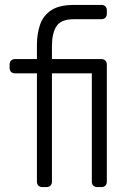

<svg xmlns="http://www.w3.org/2000/svg" viewBox="-20 -760 535 780"><path d="M152 0Q142 0 136 -6Q130 -12 130 -22V-462H41Q31 -462 25 -468Q19 -474 19 -484V-498Q19 -508 25 -514Q31 -520 41 -520H130V-577Q130 -622 142.5 -659Q155 -696 187.5 -718Q220 -740 281 -740H392Q402 -740 408 -734Q414 -728 414 -718V-704Q414 -694 408 -688Q402 -682 392 -682H281Q228 -682 209.5 -653.5Q191 -625 191 -572V-520H392Q402 -520 408 -514Q414 -508 414 -498V-22Q414 -12 408 -6Q402 0 392 0H375Q365 0 359 -6Q353 -12 353 -22V-462H191V-22Q191 -12 185 -6Q179 0 169 0Z"/></svg>

Font: Rubik Light
Style: Regular
Weight: 300
Designer: Hubert and Fischer
Foundry: Hubert and Fischer
Version: Version 2.300;gftools[0.9.30]